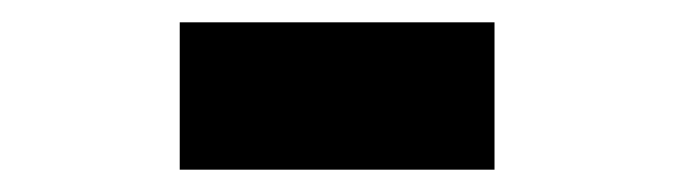

<svg xmlns="http://www.w3.org/2000/svg" viewBox="-20 -356 603 172"><path d="M141 -204H423V-336H141Z"/></svg>

Font: Noto Sans Mono SemiCondensed ExtraBold
Style: Regular
Weight: 800
Width: 4
Designer: Monotype Design Team
Foundry: Monotype Imaging Inc.
Version: Version 2.014